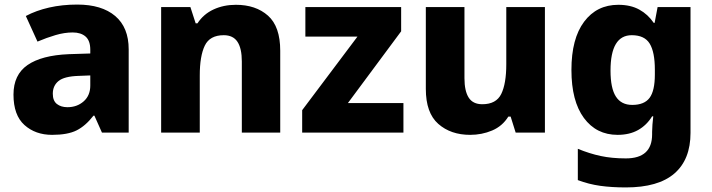

<svg xmlns="http://www.w3.org/2000/svg" viewBox="-20 -673 3114 840"><path d="M318 -653Q425 -653 484 -603Q543 -553 543 -457V-93H426L393 -167H389Q354 -122 315 -102.5Q276 -83 208 -83Q135 -83 87 -126Q39 -169 39 -259Q39 -346 100.5 -388.5Q162 -431 281 -436L375 -439V-455Q375 -495 354.5 -513Q334 -531 298 -531Q262 -531 223 -519.5Q184 -508 144 -491L93 -603Q138 -627 195 -640Q252 -653 318 -653ZM324 -341Q261 -339 236 -318.5Q211 -298 211 -263Q211 -232 229 -218Q247 -204 275 -204Q317 -204 346 -229.5Q375 -255 375 -299V-343Z M1012 -652Q1099 -652 1152.5 -604.5Q1206 -557 1206 -451V-93H1038V-404Q1038 -461 1019 -490Q1000 -519 959 -519Q898 -519 876 -473.5Q854 -428 854 -343V-93H685V-642H813L836 -571H844Q870 -611 914 -631.5Q958 -652 1012 -652Z M1745 -93H1302V-191L1544 -513H1316V-642H1735V-536L1502 -222H1745Z M2364 -642V-93H2236L2214 -163H2204Q2178 -121 2133 -102Q2088 -83 2037 -83Q1952 -83 1897.5 -131Q1843 -179 1843 -284V-642H2012V-331Q2012 -275 2030.5 -246Q2049 -217 2090 -217Q2151 -217 2173 -262Q2195 -307 2195 -392V-642Z M2685 -652Q2739 -652 2777 -631Q2815 -610 2840 -573H2844L2857 -642H3001V-92Q3001 25 2930.5 86Q2860 147 2718 147Q2656 147 2606 140Q2556 133 2508 115V-22Q2559 -1 2608 9.5Q2657 20 2718 20Q2833 20 2833 -85V-96Q2833 -110 2834.5 -128.5Q2836 -147 2838 -164H2833Q2809 -125 2771.5 -104Q2734 -83 2682 -83Q2589 -83 2534.5 -157Q2480 -231 2480 -367Q2480 -504 2535.5 -578Q2591 -652 2685 -652ZM2744 -519Q2651 -519 2651 -364Q2651 -287 2674.5 -250.5Q2698 -214 2746 -214Q2799 -214 2822 -245Q2845 -276 2845 -347V-368Q2845 -445 2822.5 -482Q2800 -519 2744 -519Z"/></svg>

Font: Noto Sans Kannada UI ExtraBold
Style: Regular
Weight: 800
Designer: Jelle Bosma - Monotype Design Team
Foundry: Monotype Imaging Inc.
Version: Version 2.005; ttfautohint (v1.8.4.7-5d5b)